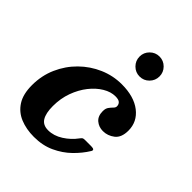

<svg xmlns="http://www.w3.org/2000/svg" viewBox="-223 -919 1062 1062"><g transform="rotate(45 308.0 -388.0)"><path d="M402 -634.5Q370 -634.5 347 -657.5Q324 -680.5 324 -713Q324 -745 347 -768Q370 -791 402 -791Q434.5 -791 457.2 -768Q480 -745 480 -713Q480 -680.5 457.2 -657.5Q434.5 -634.5 402 -634.5ZM570.5 -379.5Q570.5 -325 539.8 -301.2Q509 -277.5 472 -277.5Q440 -277.5 416.8 -297Q393.5 -316.5 393.5 -355.5Q393.5 -376.5 402.8 -389Q412 -401.5 421.2 -410.5Q430.5 -419.5 430.5 -429.5Q430.5 -444 420.8 -453.5Q411 -463 385.5 -463Q350 -463 313.5 -441.2Q277 -419.5 246.5 -381Q216 -342.5 197.2 -291Q178.5 -239.5 178.5 -180Q178.5 -124.5 196.2 -95.5Q214 -66.5 254.5 -66.5Q298 -66.5 339.8 -93Q381.5 -119.5 409.5 -158Q415 -165.5 419.8 -169.2Q424.5 -173 438.5 -173H485.5Q516.5 -173 504.5 -154Q478.5 -111.5 439 -73Q399.5 -34.5 346.2 -9.8Q293 15 225 15Q165 15 117.5 -4.5Q70 -24 42.5 -66.8Q15 -109.5 15 -180Q15 -255 43.5 -319.5Q72 -384 121.2 -432.5Q170.5 -481 233 -508Q295.5 -535 363.5 -535Q459 -535 514.8 -491.8Q570.5 -448.5 570.5 -379.5Z"/></g></svg>

Font: Besley*
Style: Bold Italic
Weight: 700
Italic angle: -13°
Designer: Owen Earl
Foundry: indestructible type*
Version: Version 2.000; ttfautohint (v1.8.3)